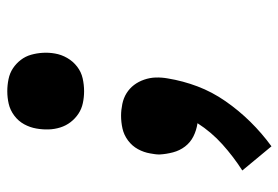

<svg xmlns="http://www.w3.org/2000/svg" viewBox="-142 -426 783 540"><g transform="rotate(-90 250.0 -156.5)"><path d="M108 215 40 133Q79 108 113.5 77Q148 46 173 7Q153 4 136 -4.5Q119 -13 107.5 -28Q96 -43 91 -62Q86 -81 85 -100Q85 -107 86 -113.5Q87 -120 88 -126Q91 -144 100 -160.5Q109 -177 124.5 -188.5Q140 -200 158 -204Q176 -208 194 -208Q210 -208 227 -204.5Q244 -201 257.5 -192.5Q271 -184 280.5 -171.5Q290 -159 295.5 -143Q301 -127 301.5 -110.5Q302 -94 299 -77Q292 -34 276.5 7Q261 48 235 85.5Q209 123 177 155.5Q145 188 108 215ZM263 -312Q246 -312 229.5 -315.5Q213 -319 199.5 -328Q186 -337 176 -350Q166 -363 161 -379Q156 -395 155.5 -412Q155 -429 158 -446Q161 -464 170 -480.5Q179 -497 194.5 -508.5Q210 -520 227.5 -524Q245 -528 263 -528Q280 -528 297 -524.5Q314 -521 327.5 -512Q341 -503 351 -490Q361 -477 365.5 -461Q370 -445 371 -428Q372 -411 369 -394Q366 -376 356.5 -359.5Q347 -343 332 -331.5Q317 -320 299 -316Q281 -312 263 -312Z"/></g></svg>

Font: Iosevka Heavy
Style: Italic
Weight: 900
Italic angle: -9°
Monospace: yes
Designer: Belleve Invis
Foundry: Belleve Invis
Version: Version 32.5.0; ttfautohint (v1.8.4)